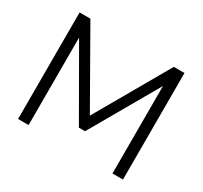

<svg xmlns="http://www.w3.org/2000/svg" viewBox="-146 -909 1169 1108"><g transform="rotate(30 438.5 -355.0)"><path d="M718 0V-583L459 -132H418L159 -583V0H89V-710H161L438 -224L717 -710H788V0Z"/></g></svg>

Font: PTCRaleway
Style: Regular
Weight: 400
Designer: Matt McInerney, Pablo Impallari, Rodrigo Fuenzalida
Foundry: Matt McInerney, Pablo Impallari, Rodrigo Fuenzalida
Version: Version 3.000g; ttfautohint (v1.5) -l 8 -r 28 -G 28 -x 14 -D